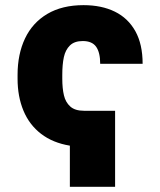

<svg xmlns="http://www.w3.org/2000/svg" viewBox="-20 -557 617 742"><path d="M424.8 165H250V5.9Q184.1 -4.9 138.7 -39.8Q93.3 -74.7 70.6 -129.4Q47.9 -184.1 47.9 -252.9V-267.6Q47.9 -347.7 76.7 -408.4Q105.5 -469.2 162.8 -503.2Q220.2 -537.1 302.7 -537.1Q372.6 -537.1 423.8 -512Q475.1 -486.8 503.2 -436.3Q531.2 -385.7 531.2 -310.5H367.2Q367.2 -354 351.6 -376.2Q335.9 -398.4 299.8 -398.4Q267.6 -398.4 250.2 -381.3Q232.9 -364.3 226.8 -336.2Q220.7 -308.1 220.7 -267.6V-252.9Q220.7 -215.3 227.1 -188.5Q233.4 -161.6 251.7 -145.3Q270 -128.9 304.7 -128.9H424.8Z"/></svg>

Font: Pretendard GOV Black
Style: Regular
Weight: 900
Designer: Base glyphs from Inter by Rasmus Andersson; Hangeul glyphs from Noto Sans CJK(Source Han Sans) by Jang Soo-young and Kan
Foundry: Kil Hyung-jin
Version: Version 1.309